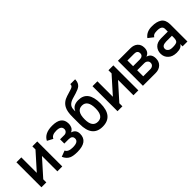

<svg xmlns="http://www.w3.org/2000/svg" viewBox="149 -1746 2749 2749"><g transform="rotate(-45 1523.5 -372.0)"><path d="M468.3 0H369.1V-312L145.5 -62V0H46.4V-506.3H145.5V-192.9L369.1 -442.9V-506.3H468.3Z M980.5 -149.4Q980.5 7.8 768.6 7.8Q689 7.8 645 -11.2Q587.9 -37.1 561 -103L652.8 -137.7Q675.3 -85 769.5 -85Q881.8 -85 881.8 -151.9Q881.8 -210.9 809.1 -210.9H720.7V-296.9H807.1Q832.5 -296.9 850.6 -313.7Q868.7 -330.6 868.7 -356.9Q868.7 -423.3 769.5 -423.3Q679.7 -423.3 657.7 -369.1L571.8 -415Q622.1 -515.6 778.8 -515.6Q967.8 -515.6 967.8 -369.1Q967.8 -331.5 949.7 -294.9Q932.6 -269 905.3 -256.8V-253.9Q980.5 -231.9 980.5 -149.4Z M1494.1 -252.9Q1494.1 7.8 1281.2 7.8Q1073.2 7.8 1073.2 -252.9V-396.5Q1073.2 -506.3 1101.6 -559.6Q1138.7 -634.8 1231.4 -663.6L1318.4 -690.4Q1353 -700.7 1364.3 -709.5Q1385.3 -724.6 1382.3 -752H1481L1480 -737.3Q1476.1 -680.2 1438.5 -647.9Q1410.2 -624.5 1345.2 -604.5L1263.2 -580.1Q1163.6 -549.3 1159.2 -472.7L1157.2 -428.7H1160.2Q1194.3 -510.3 1301.3 -510.3Q1494.1 -510.3 1494.1 -252.9ZM1394 -250.5Q1394 -417.5 1283.2 -417.5Q1171.9 -417.5 1171.9 -250.5Q1171.9 -90.8 1283.2 -90.8Q1394 -90.8 1394 -250.5Z M2008.8 0H1909.7V-312L1686 -62V0H1586.9V-506.3H1686V-192.9L1909.7 -442.9V-506.3H2008.8Z M2511.7 -144Q2511.7 -78.1 2469 -39.1Q2426.3 0 2359.4 0H2101.6V-506.3H2355.5Q2419.4 -506.3 2460.4 -472.2Q2503.4 -435.1 2503.4 -370.6Q2503.4 -285.6 2434.6 -260.7V-257.8Q2511.7 -237.8 2511.7 -144ZM2404.3 -355Q2404.3 -413.1 2338.4 -413.1H2200.7V-297.9H2338.4Q2366.7 -297.9 2385.5 -312.7Q2404.3 -327.6 2404.3 -355ZM2413.1 -154.8Q2413.1 -182.1 2393.3 -198.7Q2373.5 -215.3 2345.2 -215.3H2200.7V-92.8H2345.2Q2373.5 -92.8 2393.3 -109.4Q2413.1 -126 2413.1 -154.8Z M2901.9 2.4V-42.5H2899.9Q2885.7 -16.1 2857.4 -4.4Q2827.1 8.3 2778.3 8.3Q2694.3 6.3 2651.4 -36.6Q2604.5 -79.6 2604.5 -146.5Q2604.5 -210 2645 -252.9Q2685.5 -295.9 2764.6 -296.9H2901.9V-350.6Q2902.3 -418 2800.8 -416Q2765.6 -416 2742.2 -408.2Q2719.2 -397.9 2707.5 -376.5L2629.4 -438Q2686 -513.7 2795.9 -511.7Q2888.2 -512.7 2944.3 -475.6Q2999.5 -437 3000.5 -344.7V2.4ZM2901.9 -175.8V-212.9H2783.2Q2696.3 -210.4 2697.3 -151.4Q2697.3 -126 2719.7 -107.4Q2741.2 -87.4 2790.5 -87.4Q2853 -86.4 2878.4 -102.5Q2901.9 -118.7 2901.9 -175.8Z"/></g></svg>

Font: Alte DIN 1451 Mittelschrift
Style: Regular
Weight: 400
Designer: Peter Wiegel
Foundry: Peter Wiegel
Version: Version 1.002 September 20, 2019